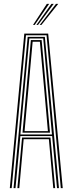

<svg xmlns="http://www.w3.org/2000/svg" viewBox="-20 -974 376 994"><path d="M30.8 0 105.8 -800H229.5L304.8 0H294.8L221 -791.5H114.5L40.5 0ZM70 0 94.2 -261.8H241.2L265.5 0H255.8L233 -253.2H102.5L79.8 0ZM50.2 0 123.2 -783.2H212.2L285.2 0H275.2L250 -269.5H85.5L60.2 0ZM85.5 -278H249L228.5 -504.2L203.8 -774.8H131.8L106.5 -504.2ZM96.5 -287 116.2 -504.2 139.8 -766.5H195.5L219.2 -504.2L238.8 -287ZM107.2 -295.2H228L209.5 -504.2L186.5 -758H149L126.2 -504.2ZM151 -845 222.5 -954H234.5L159.8 -845ZM185.8 -845 269.8 -954H281.5L194.5 -845ZM168.5 -845 246.2 -954H258L177 -845Z"/></svg>

Font: Big Shoulders Inline Text ExtraLight
Style: Regular
Weight: 250
Version: Version 2.002